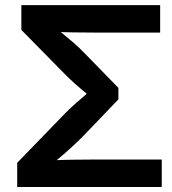

<svg xmlns="http://www.w3.org/2000/svg" viewBox="-20 -748 690 768"><path d="M48.8 0V-96.7L240.7 -294.9Q260.3 -314.9 284.2 -335.9Q308.1 -356.9 330.3 -375.7Q352.5 -394.5 367.7 -407.2V-339.8Q352.5 -352.5 330.3 -370.4Q308.1 -388.2 284.7 -408.9Q261.2 -429.7 241.2 -449.7L65.4 -628.4V-727.5H620.6V-617.7H359.4Q314.5 -617.7 272.7 -618.4Q231 -619.1 193.4 -621.1L184.6 -651.4Q203.1 -635.7 225.3 -617.9Q247.6 -600.1 271.7 -579.3Q295.9 -558.6 319.3 -534.2L453.6 -396.5V-350.6L319.3 -210.4Q293.9 -184.1 267.8 -160.4Q241.7 -136.7 217.8 -116.5Q193.8 -96.2 175.3 -80.6L183.1 -106.4Q223.1 -108.4 267.1 -109.1Q311 -109.9 359.4 -109.9H627V0Z"/></svg>

Font: Inter 17pt SemiBold
Style: Regular
Weight: 600
Version: Version 4.001;git-66647c0bb